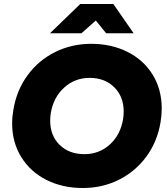

<svg xmlns="http://www.w3.org/2000/svg" viewBox="-20 -932 840 964"><path d="M41 -312Q41 -346 47 -380Q63 -478 118 -553.5Q173 -629 256.5 -670.5Q340 -712 438 -712Q539 -712 620 -671.5Q701 -631 746.5 -557Q792 -483 792 -387Q792 -354 786 -318Q770 -221 715 -146Q660 -71 577 -29.5Q494 12 396 12Q294 12 213.5 -28.5Q133 -69 87 -143Q41 -217 41 -312ZM232 -326Q232 -251 279.5 -204.5Q327 -158 404 -158Q478 -158 531.5 -206.5Q585 -255 598 -334Q601 -354 601 -372Q601 -447 553.5 -494Q506 -541 430 -541Q356 -541 302 -492Q248 -443 235 -364Q232 -345 232 -326ZM383 -912H549L651 -765H513L461 -829L389 -765H231Z"/></svg>

Font: Oak Sans Black
Style: Italic
Weight: 900
Italic angle: -9.5°
Foundry: Erik Kennedy, Walven
Version: Version 1.000